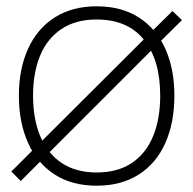

<svg xmlns="http://www.w3.org/2000/svg" viewBox="-20 -575 614 610"><path d="M16 -30 98 -112 109 -123 447 -460 460 -473 528 -540 558 -511 478 -432 467 -421 136 -90 125 -79 46 0ZM40 -271Q40 -356 69.2 -420.2Q98.5 -484.5 154.2 -519.8Q210 -555 287 -555Q366 -555 421.5 -519.2Q477 -483.5 505.5 -419.5Q534 -355.5 534 -271Q534 -185 505.2 -120.5Q476.5 -56 420.8 -20.5Q365 15 287 15Q208.5 15 153 -21Q97.5 -57 68.8 -121.8Q40 -186.5 40 -271ZM489 -271Q489 -384 437.5 -448.5Q386 -513 287 -513Q220 -513 174.8 -482.5Q129.5 -452 107.2 -397.8Q85 -343.5 85 -271Q85 -197 108 -142Q131 -87 176.2 -57Q221.5 -27 287 -27Q353.5 -27 398.8 -57.2Q444 -87.5 466.5 -142.5Q489 -197.5 489 -271Z"/></svg>

Font: Tap Sans
Style: Regular
Weight: 400
Designer: Tap Payments
Foundry: Tap Payments
Version: Version 1.001;Glyphs 3.1.2 (3151)